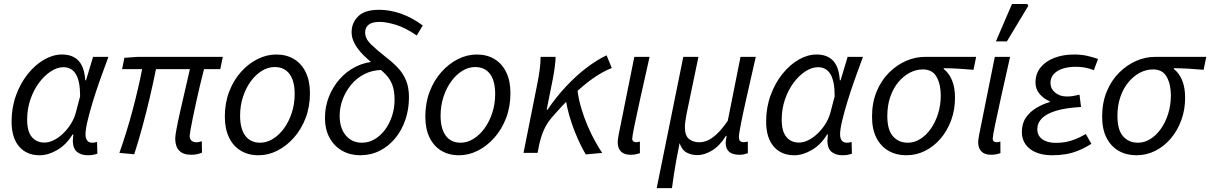

<svg xmlns="http://www.w3.org/2000/svg" viewBox="-20 -774 6127 972"><path d="M180.7 12Q114.8 12 76.7 -32.4Q38.6 -76.8 38.6 -158.5Q38.6 -229.9 61.3 -291.8Q83.9 -353.7 121.2 -400Q158.4 -446.4 203.6 -472.2Q248.7 -498.1 293.7 -498.1Q348.1 -498.1 377.7 -466.5Q407.3 -434.8 411.5 -367.7H415.5L451.1 -486.1H528.8Q507.9 -430.1 487.1 -371.7Q466.3 -313.3 449.8 -259Q433.3 -204.7 423.1 -161.5Q412.9 -118.2 412.9 -93.6Q412.9 -75 420.9 -63.3Q428.9 -51.5 447.5 -51.5Q455.4 -51.5 461.1 -53Q466.9 -54.5 471.3 -55.5L472.9 3.8Q462 7.9 451 9.9Q440 12 424.6 12Q392.7 12 371.6 -3.8Q350.5 -19.5 348.6 -57.8Q348.6 -63.5 349.6 -73.3Q350.5 -83.1 351.2 -93.2H347.2Q315.7 -41.4 269.9 -14.7Q224.1 12 180.7 12ZM204.8 -52.3Q228.9 -52.3 253.8 -65.1Q278.7 -77.9 301.1 -99.8Q323.5 -121.8 340 -148.7Q356.4 -175.6 363.7 -203.5L385.6 -286.5Q385.6 -362.9 364.2 -398.4Q342.8 -433.8 301.3 -433.8Q269.7 -433.8 237.1 -412.6Q204.6 -391.4 177.3 -354.7Q150.1 -318 133.7 -269.9Q117.4 -221.9 117.4 -168.2Q117.4 -109.1 141 -80.7Q164.5 -52.3 204.8 -52.3Z M948.4 9.5Q906.7 9.5 886.9 -11.8Q867.1 -33 867.1 -72.3Q867.1 -88 874.5 -126.2Q881.8 -164.5 893.5 -215.7Q905.2 -266.8 917.8 -321.4Q930.5 -375.9 941.3 -424H769.6Q755.5 -353.4 738.1 -279.3Q720.7 -205.2 700.9 -132.5Q681.2 -59.7 659.5 6.9L584.4 0Q621.2 -103.5 650.7 -214.2Q680.3 -324.8 699.5 -424H598.2L609.6 -481.4L677.3 -486.1H1107.9L1095.2 -424H1012.9Q1002.4 -384.4 992 -340Q981.7 -295.7 972.2 -252.8Q962.7 -209.9 955.5 -174.2Q948.3 -138.5 944.2 -115.2Q940.2 -92 940.2 -87Q940.2 -70.2 949.3 -62Q958.5 -53.7 975.8 -53.7Q980.8 -53.7 987.1 -55.2Q993.3 -56.7 1001.6 -59L1002.6 -1.1Q993.7 2.6 979.6 6.1Q965.6 9.5 948.4 9.5Z M1289.1 12Q1236.7 12 1198.3 -11.5Q1160 -34.9 1139.1 -78.8Q1118.2 -122.6 1118.2 -183.4Q1118.2 -252.6 1140.1 -309.9Q1162.1 -367.3 1199.6 -409.4Q1237.2 -451.6 1283.6 -474.8Q1329.9 -498.1 1378.2 -498.1Q1430.6 -498.1 1468.9 -474.6Q1507.3 -451.2 1528.2 -407.3Q1549.1 -363.5 1549.1 -302.7Q1549.1 -233.5 1527.1 -176.2Q1505.1 -118.8 1467.6 -76.7Q1430.1 -34.5 1384 -11.3Q1337.9 12 1289.1 12ZM1297 -51.5Q1330.4 -51.5 1361.7 -70.9Q1393 -90.3 1417.8 -124.1Q1442.5 -158 1457.1 -202.7Q1471.8 -247.5 1471.8 -298.2Q1471.8 -364.6 1445.6 -399.6Q1419.5 -434.6 1370.3 -434.6Q1336.9 -434.6 1305.6 -415.4Q1274.2 -396.2 1249.5 -362.3Q1224.8 -328.5 1210.1 -283.7Q1195.5 -239 1195.5 -187.9Q1195.5 -122.4 1221.8 -87Q1248.1 -51.5 1297 -51.5Z M1803.2 12Q1753.4 12 1713.2 -10.4Q1673.1 -32.7 1649.1 -75.3Q1625.2 -117.8 1625.2 -178.2Q1625.2 -233.2 1644.7 -283.3Q1664.3 -333.3 1699.5 -373.5Q1734.8 -413.6 1782.6 -437.2Q1830.3 -460.8 1886.4 -462.5L1912.7 -419.9Q1863.6 -418.9 1824.1 -398.5Q1784.6 -378.1 1756.8 -344.1Q1729.1 -310.1 1714.3 -269.8Q1699.5 -229.5 1699.5 -188.6Q1699.5 -124.6 1730.9 -88.1Q1762.2 -51.5 1811.8 -51.5Q1846.7 -51.5 1876.9 -69.3Q1907 -87.1 1929.6 -117.8Q1952.2 -148.5 1964.8 -187.4Q1977.5 -226.4 1977.5 -268.7Q1977.5 -315.4 1965.9 -345Q1954.3 -374.6 1932.7 -397Q1911.1 -419.4 1880.3 -442Q1848.7 -466.3 1821.1 -493.6Q1793.5 -520.9 1776.8 -550.5Q1760 -580 1760 -610.8Q1760 -658.2 1793.2 -691.3Q1826.4 -724.4 1898.9 -724.4Q1953.4 -724.4 2009.3 -705.1Q2065.3 -685.7 2120.1 -645.2L2089.9 -594.3Q2033.5 -633.1 1985.1 -648.1Q1936.7 -663.1 1901.4 -663.1Q1863.7 -663.1 1846.1 -648.8Q1828.5 -634.5 1828.5 -609.1Q1828.5 -578.3 1858.1 -549.5Q1887.8 -520.7 1934.2 -484.3Q1968.3 -458.4 1994.3 -430.8Q2020.3 -403.2 2035.4 -367.5Q2050.4 -331.8 2050.4 -281.3Q2050.4 -221.1 2032.2 -167.7Q2014.1 -114.3 1980.7 -73.9Q1947.3 -33.5 1902.3 -10.8Q1857.3 12 1803.2 12Z M2304.1 12Q2251.7 12 2213.3 -11.5Q2175 -34.9 2154.1 -78.8Q2133.2 -122.6 2133.2 -183.4Q2133.2 -252.6 2155.1 -309.9Q2177.1 -367.3 2214.6 -409.4Q2252.2 -451.6 2298.6 -474.8Q2344.9 -498.1 2393.2 -498.1Q2445.6 -498.1 2483.9 -474.6Q2522.3 -451.2 2543.2 -407.3Q2564.1 -363.5 2564.1 -302.7Q2564.1 -233.5 2542.1 -176.2Q2520.1 -118.8 2482.6 -76.7Q2445.1 -34.5 2399 -11.3Q2352.9 12 2304.1 12ZM2312 -51.5Q2345.4 -51.5 2376.7 -70.9Q2408 -90.3 2432.8 -124.1Q2457.5 -158 2472.1 -202.7Q2486.8 -247.5 2486.8 -298.2Q2486.8 -364.6 2460.6 -399.6Q2434.5 -434.6 2385.3 -434.6Q2351.9 -434.6 2320.6 -415.4Q2289.2 -396.2 2264.5 -362.3Q2239.8 -328.5 2225.1 -283.7Q2210.5 -239 2210.5 -187.9Q2210.5 -122.4 2236.8 -87Q2263.1 -51.5 2312 -51.5Z M2630.3 0 2700.8 -353.4Q2706.8 -382.7 2711.8 -418.5Q2716.8 -454.3 2716.8 -486.1H2792.6Q2792.6 -466.8 2788.6 -435.8Q2784.6 -404.7 2778.6 -374L2747.5 -218.3H2751.5Q2795.2 -282.4 2845.5 -336.2Q2895.8 -389.9 2948.2 -430Q3000.7 -470.1 3050.8 -494L3077.2 -429.7Q3031.4 -412 2982.7 -377.8Q2933.9 -343.5 2881.4 -293.4Q2828.9 -243.3 2772.5 -177.9Q2749 -151 2733.2 -115.7Q2717.4 -80.4 2707.5 -31.3L2701.5 0ZM2945.7 7.8Q2933.3 -12 2918.6 -42.2Q2903.9 -72.4 2889 -109.7Q2874.2 -147 2862.3 -188.2Q2850.5 -229.4 2843.7 -270.9L2903.3 -317.2Q2909.4 -270.8 2923.2 -224.5Q2937 -178.1 2955.3 -135.7Q2973.6 -93.3 2993.1 -58.4Q3012.5 -23.5 3028.5 0Z M3171.8 9.5Q3139.9 9.5 3123.5 -7.1Q3107.1 -23.6 3107.1 -53.8Q3107.1 -62.4 3108.8 -72.8Q3110.5 -83.1 3112.6 -95.2L3191.2 -486.1H3268.5Q3243.5 -375.1 3223.6 -285.6Q3203.6 -196.2 3192.2 -140Q3180.7 -83.8 3180.7 -72.5Q3180.7 -62.5 3186.2 -58.3Q3191.7 -54.1 3199.8 -54.1Q3203.5 -54.1 3208.1 -54.6Q3212.7 -55.1 3219.4 -57.3L3219.7 1.3Q3210.5 4.6 3198.6 7.1Q3186.8 9.5 3171.8 9.5Z M3304.5 178.5 3439.2 -486.1H3515.8L3455.8 -197.4Q3452.2 -179.3 3449.7 -161.1Q3447.3 -142.8 3447.3 -131.1Q3447.3 -86.6 3468.5 -70.2Q3489.8 -53.7 3520.5 -53.7Q3540.6 -53.7 3561.8 -62.8Q3583.1 -71.8 3608.5 -95.1Q3633.8 -118.4 3664.3 -162.5L3728.8 -486.1H3806.1Q3782.6 -382 3763 -296.1Q3743.4 -210.1 3732.1 -153.6Q3720.9 -97.1 3720.9 -81.3Q3720.9 -64.4 3727.6 -59.2Q3734.3 -54.1 3744.3 -54.1Q3750 -54.1 3755.5 -55.2Q3761.1 -56.3 3765.8 -57.3L3766.1 1.3Q3757.3 4.6 3747.2 7.1Q3737.1 9.5 3723.2 9.5Q3688.3 9.5 3671.3 -5.5Q3654.4 -20.5 3653.6 -50.1Q3653.6 -57 3654.9 -63.7Q3656.2 -70.3 3658.7 -85.5H3654.7Q3622.4 -34 3583.8 -11.4Q3545.3 11.3 3510 11.3Q3481.1 11.3 3456.6 -1.5Q3432.1 -14.3 3420.4 -49.4Q3410.3 1 3403.7 37.6Q3397.1 74.2 3392 106.9Q3387 139.6 3381.8 178.5Z M4000.7 12Q3934.8 12 3896.7 -32.4Q3858.6 -76.8 3858.6 -158.5Q3858.6 -229.9 3881.3 -291.8Q3903.9 -353.7 3941.2 -400Q3978.4 -446.4 4023.6 -472.2Q4068.7 -498.1 4113.7 -498.1Q4168.1 -498.1 4197.7 -466.5Q4227.3 -434.8 4231.5 -367.7H4235.5L4271.1 -486.1H4348.8Q4327.9 -430.1 4307.1 -371.7Q4286.3 -313.3 4269.8 -259Q4253.3 -204.7 4243.1 -161.5Q4232.9 -118.2 4232.9 -93.6Q4232.9 -75 4240.9 -63.3Q4248.9 -51.5 4267.5 -51.5Q4275.4 -51.5 4281.1 -53Q4286.9 -54.5 4291.3 -55.5L4292.9 3.8Q4282 7.9 4271 9.9Q4260 12 4244.6 12Q4212.7 12 4191.6 -3.8Q4170.5 -19.5 4168.6 -57.8Q4168.6 -63.5 4169.6 -73.3Q4170.5 -83.1 4171.2 -93.2H4167.2Q4135.7 -41.4 4089.9 -14.7Q4044.1 12 4000.7 12ZM4024.8 -52.3Q4048.9 -52.3 4073.8 -65.1Q4098.7 -77.9 4121.1 -99.8Q4143.5 -121.8 4160 -148.7Q4176.4 -175.6 4183.7 -203.5L4205.6 -286.5Q4205.6 -362.9 4184.2 -398.4Q4162.8 -433.8 4121.3 -433.8Q4089.7 -433.8 4057.1 -412.6Q4024.6 -391.4 3997.3 -354.7Q3970.1 -318 3953.7 -269.9Q3937.4 -221.9 3937.4 -168.2Q3937.4 -109.1 3961 -80.7Q3984.5 -52.3 4024.8 -52.3Z M4567.9 12Q4517.9 12 4478.8 -10.1Q4439.7 -32.2 4417.2 -75.7Q4394.6 -119.2 4394.6 -183.2Q4394.6 -254.4 4417.9 -310.6Q4441.2 -366.8 4480.2 -405.8Q4519.3 -444.8 4566.5 -465.5Q4613.7 -486.1 4661.9 -486.1H4921.7L4908.3 -420.6Q4869.1 -424.3 4832.7 -426.3Q4796.2 -428.4 4757.6 -428.8V-424.8Q4785.1 -403.1 4799.9 -366.8Q4814.7 -330.6 4814.7 -279.1Q4814.7 -218.5 4795.4 -165.6Q4776.1 -112.7 4742 -72.8Q4708 -32.8 4663.5 -10.4Q4618.9 12 4567.9 12ZM4575.8 -51.5Q4608.7 -51.5 4638.6 -70.2Q4668.6 -88.8 4691.9 -121.7Q4715.2 -154.7 4728.9 -198.2Q4742.6 -241.8 4742.6 -290.6Q4742.6 -346.9 4721.6 -384.7Q4700.7 -422.6 4651.8 -422.6Q4617.4 -422.6 4585.1 -405.5Q4552.9 -388.3 4527.2 -357.3Q4501.5 -326.2 4486.7 -282.9Q4472 -239.7 4472 -186.4Q4472 -116.4 4500.7 -84Q4529.5 -51.5 4575.8 -51.5Z M4996.8 9.5Q4964.9 9.5 4948.5 -7.1Q4932.1 -23.6 4932.1 -53.8Q4932.1 -62.4 4933.8 -72.8Q4935.5 -83.1 4937.6 -95.2L5016.2 -486.1H5093.5Q5068.5 -375.1 5048.6 -285.6Q5028.6 -196.2 5017.2 -140Q5005.7 -83.8 5005.7 -72.5Q5005.7 -62.5 5011.2 -58.3Q5016.7 -54.1 5024.8 -54.1Q5028.5 -54.1 5033.1 -54.6Q5037.7 -55.1 5044.4 -57.3L5044.7 1.3Q5035.5 4.6 5023.6 7.1Q5011.8 9.5 4996.8 9.5ZM5021.7 -564.4 5103.1 -753.6H5180.9L5185.8 -744.4L5077.3 -564.4Z M5305.8 12Q5260 12 5225.3 -2.3Q5190.6 -16.6 5171.9 -43.1Q5153.1 -69.7 5153.1 -105.4Q5153.1 -148.7 5173.6 -178.6Q5194.2 -208.6 5226.7 -227.8Q5259.1 -247 5294.3 -257.4V-261.4Q5265.6 -272.4 5243.9 -297.2Q5222.2 -322 5222.2 -356Q5222.2 -401.3 5248.1 -432.8Q5273.9 -464.4 5318.1 -481.2Q5362.3 -498 5416.3 -498Q5452 -498 5480 -492.2Q5507.9 -486.4 5538.7 -475.4L5517.7 -419Q5491 -428.8 5470.5 -432.3Q5450 -435.8 5424.7 -435.8Q5388 -435.8 5359.5 -426.4Q5331.1 -417.1 5314.5 -398.7Q5298 -380.3 5298 -354.6Q5298 -325 5321.7 -305.2Q5345.4 -285.5 5380.4 -285.5Q5397.3 -285.5 5412 -287.9Q5426.7 -290.3 5445 -294.7L5452.7 -232.4Q5375.9 -228.2 5326.9 -213.4Q5278 -198.6 5254.7 -175Q5231.4 -151.4 5231.4 -119.9Q5231.4 -87.3 5256.7 -69.1Q5282 -50.8 5324.4 -50.8Q5351.9 -50.8 5374.8 -55Q5397.7 -59.2 5422.2 -68.7Q5446.7 -78.1 5476.8 -95.4L5505.3 -46Q5469.2 -23.6 5437.8 -11.1Q5406.3 1.4 5374.7 6.7Q5343 12 5305.8 12Z M5732.9 12Q5682.9 12 5643.8 -10.1Q5604.7 -32.2 5582.2 -75.7Q5559.6 -119.2 5559.6 -183.2Q5559.6 -254.4 5582.9 -310.6Q5606.2 -366.8 5645.2 -405.8Q5684.3 -444.8 5731.5 -465.5Q5778.7 -486.1 5826.9 -486.1H6086.7L6073.3 -420.6Q6034.1 -424.3 5997.7 -426.3Q5961.2 -428.4 5922.6 -428.8V-424.8Q5950.1 -403.1 5964.9 -366.8Q5979.7 -330.6 5979.7 -279.1Q5979.7 -218.5 5960.4 -165.6Q5941.1 -112.7 5907 -72.8Q5873 -32.8 5828.5 -10.4Q5783.9 12 5732.9 12ZM5740.8 -51.5Q5773.7 -51.5 5803.6 -70.2Q5833.6 -88.8 5856.9 -121.7Q5880.2 -154.7 5893.9 -198.2Q5907.6 -241.8 5907.6 -290.6Q5907.6 -346.9 5886.6 -384.7Q5865.7 -422.6 5816.8 -422.6Q5782.4 -422.6 5750.1 -405.5Q5717.9 -388.3 5692.2 -357.3Q5666.5 -326.2 5651.7 -282.9Q5637 -239.7 5637 -186.4Q5637 -116.4 5665.7 -84Q5694.5 -51.5 5740.8 -51.5Z"/></svg>

Font: Source Sans 3 VF
Style: Italic
Weight: 200
Italic angle: -11°
Designer: Paul D. Hunt
Foundry: Adobe Systems Incorporated
Version: Version 3.042;hotconv 1.0.118;makeotfexe 2.5.65603